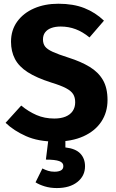

<svg xmlns="http://www.w3.org/2000/svg" viewBox="-20 -730 612 1013"><path d="M288.1 -710.3Q367.2 -710.3 425.1 -687.3Q483 -664.4 528.5 -621L452.2 -532.5Q416.3 -562 379.1 -576Q341.9 -590 300.2 -590Q271.8 -590 250.7 -582.3Q229.7 -574.6 218.2 -559.5Q206.7 -544.3 206.7 -521.9Q206.7 -499.7 217.7 -484.8Q228.8 -469.9 258.2 -456.5Q287.6 -443 341.5 -425.9Q407.1 -405.2 452.9 -377.3Q498.8 -349.5 523.1 -307.8Q547.3 -266.1 547.3 -202Q547.3 -137.6 514.6 -88.2Q481.9 -38.8 420.3 -10.9Q358.8 17 272.1 17Q181.9 17 117.2 -11.8Q52.4 -40.6 9.4 -82L91.9 -173Q130.3 -141.4 172.7 -123Q215.1 -104.6 266.7 -104.6Q300.9 -104.6 325.7 -114.7Q350.4 -124.8 363.6 -144.2Q376.7 -163.6 376.7 -190.2Q376.7 -216.2 365.9 -233.4Q355.1 -250.6 328.1 -264.8Q301.1 -279.1 250.2 -294.6Q172.6 -319.3 126.1 -349.2Q79.7 -379.1 58.9 -418.9Q38.1 -458.7 38.1 -509.8Q38.1 -570.9 70.7 -616.1Q103.4 -661.2 159.9 -685.8Q216.3 -710.3 288.1 -710.3ZM238 -16H325V47.9Q378.5 53.8 403.6 80Q428.6 106.3 428.6 147.2Q428.6 198.1 388.4 230.1Q348.1 262.2 279.7 262.2Q244.8 262.2 215.6 253.2Q186.3 244.2 167.5 231.9L203.7 158.8Q218.4 166.4 233.7 171.2Q249 176 267.4 176Q288.4 176 301.3 169.2Q314.2 162.4 314.2 146Q314.2 127.8 292.5 120Q270.8 112.1 222.1 112.1Z"/></svg>

Font: Fira Sans Variable
Style: Regular
Weight: 400
Designer: Carrois Corporate & Edenspiekermann AG
Foundry: Carrois Corporate GbR & Edenspiekermann AG
Version: Version 4.202